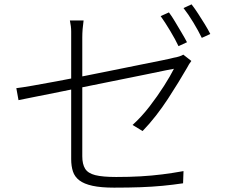

<svg xmlns="http://www.w3.org/2000/svg" viewBox="-20 -840 1040 882"><path d="M756 -783Q769 -766 783.5 -741.5Q798 -717 813 -692Q828 -667 839 -646L800 -628Q786 -658 762 -698Q738 -738 718 -766ZM860 -820Q874 -802 890 -777.5Q906 -753 921 -728.5Q936 -704 946 -684L907 -666Q891 -699 868 -737Q845 -775 823 -803ZM307 -109Q307 -133 307 -177Q307 -221 307 -275.5Q307 -330 307 -388.5Q307 -447 307 -501.5Q307 -556 307 -599.5Q307 -643 307 -668Q307 -682 307 -694.5Q307 -707 305.5 -719.5Q304 -732 301 -746H364Q361 -725 359.5 -706Q358 -687 358 -668Q358 -644 358 -601Q358 -558 358 -504Q358 -450 358 -393Q358 -336 358 -282.5Q358 -229 358 -187Q358 -145 358 -122Q358 -86 371 -65Q384 -44 417.5 -35.5Q451 -27 514 -27Q575 -27 626.5 -30Q678 -33 725.5 -39Q773 -45 823 -54L821 2Q774 9 727 13.5Q680 18 626 20Q572 22 504 22Q444 22 405 13.5Q366 5 344.5 -11.5Q323 -28 315 -52.5Q307 -77 307 -109ZM859 -560Q854 -554 848.5 -545Q843 -536 839 -528Q821 -497 799 -461Q777 -425 751.5 -386Q726 -347 696.5 -309Q667 -271 635 -238L589 -266Q630 -303 667 -351Q704 -399 733.5 -445.5Q763 -492 779 -524Q776 -524 742 -517Q708 -510 652.5 -498.5Q597 -487 529 -473.5Q461 -460 390.5 -445.5Q320 -431 254.5 -418Q189 -405 139.5 -395Q90 -385 65 -380L55 -435Q81 -438 129.5 -446.5Q178 -455 240 -466.5Q302 -478 370.5 -491.5Q439 -505 505 -518.5Q571 -532 628.5 -543.5Q686 -555 725.5 -563Q765 -571 779 -575Q792 -577 804 -581Q816 -585 822 -589Z"/></svg>

Font: Noto Sans JP Thin Light
Style: Regular
Weight: 300
Version: Version 2.004-H2;hotconv 1.0.118;makeotfexe 2.5.65603